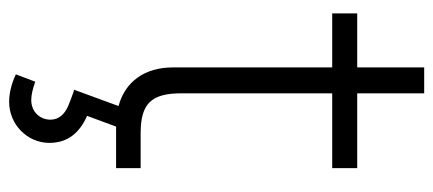

<svg xmlns="http://www.w3.org/2000/svg" viewBox="-290 -440 970 430"><g transform="rotate(90 195.0 -225.0)"><path d="M208.5 239.5C258 239.5 300 199.5 300 149.5C300 108 277 81.5 239.5 65L263.5 0H356.5V-55H278C212 -55 189 -79 189 -146V-484H356.5V-540H189V-690H131V-540H10V-484H131V-127C131 -64 163 -20 217.5 -5.5L181 94C182.5 94.5 183.5 95 185 95C199.5 100 210.5 104.5 219 108C235 115.5 248 127.5 248 147C248 170.5 230.5 190 204 190C193 190 179.5 187 163 181L146.5 224.5C168 234.5 188.5 239.5 208.5 239.5Z"/></g></svg>

Font: Vela Sans Light
Style: Regular
Weight: 300
Designer: Principal design: Mikhail Sharanda - project Manrope.
Design modification: Ravid Balaliev
Foundry: Mikhail Sharanda
Version: Version 1.001